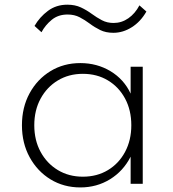

<svg xmlns="http://www.w3.org/2000/svg" viewBox="-20 -804 756 840"><path d="M331.5 16Q403.5 16 461.5 -19.8Q519.5 -55.5 551.5 -118.5V0H604.5V-512H551.5V-394.5Q522.5 -457 463.5 -492.5Q404.5 -528 331.5 -528Q258.5 -528 200.8 -492.8Q143 -457.5 109.5 -396Q76 -334.5 76 -256Q76 -177.5 109.8 -116Q143.5 -54.5 201.2 -19.2Q259 16 331.5 16ZM342.5 -31Q281 -31 233 -60Q185 -89 157.5 -139.8Q130 -190.5 130 -256Q130 -321.5 157.5 -372.2Q185 -423 233 -452Q281 -481 342.5 -481Q404.5 -481 452.2 -452.2Q500 -423.5 527.2 -372.8Q554.5 -322 554.5 -256Q554.5 -190.5 527.2 -139.5Q500 -88.5 452.2 -59.8Q404.5 -31 342.5 -31ZM476 -660.5Q518 -660.5 556.5 -684.8Q595 -709 620.5 -753.5L590 -780.5Q571 -744.5 541.5 -724Q512 -703.5 477 -703.5Q448.5 -703.5 425.8 -715.5Q403 -727.5 381.2 -743.5Q359.5 -759.5 334 -771.5Q308.5 -783.5 274.5 -783.5Q226 -783.5 189.8 -756.5Q153.5 -729.5 131 -690.5L161.5 -663Q178 -694 206.2 -717.2Q234.5 -740.5 275.5 -740.5Q305.5 -740.5 328.5 -728.5Q351.5 -716.5 372.8 -700.5Q394 -684.5 418.5 -672.5Q443 -660.5 476 -660.5Z"/></svg>

Font: Spartan Light
Style: Regular
Weight: 300
Designer: Matt Bailey, Mirko Velimirovic
Foundry: Matt Bailey
Version: Version 1.003; ttfautohint (v1.8.3)